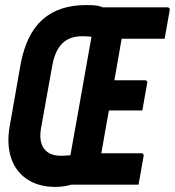

<svg xmlns="http://www.w3.org/2000/svg" viewBox="-20 -729 690 758"><path d="M320 -709Q332 -709 344 -708.5Q356 -708 366.5 -706Q377 -704 386 -700H403H641Q646 -700 648.5 -697Q651 -694 650 -689Q645 -660 640 -632.5Q635 -605 630 -576H391L352 -581Q343 -584 331 -585Q319 -586 305 -586Q271 -586 247.5 -573.5Q224 -561 208.5 -535Q193 -509 186 -468L142 -223Q133 -171 153.5 -142.5Q174 -114 222 -114Q229 -114 235 -114.5Q241 -115 247 -115.5Q253 -116 258 -116Q270 -183 282 -250.5Q294 -318 306 -385.5Q318 -453 330 -521Q342 -589 354 -656H484L473 -645Q468 -621 464 -596Q460 -571 455 -546Q446 -493 436.5 -440Q427 -387 417.5 -334.5Q408 -282 398.5 -229.5Q389 -177 380 -124H538Q543 -124 545.5 -121Q548 -118 547 -113Q542 -84 537 -56.5Q532 -29 527 0H311Q300 0 285.5 0Q271 0 239 0L255 -10H293Q259 2 238.5 5.5Q218 9 199 9Q133 9 87.5 -21Q42 -51 24 -105Q6 -159 18 -229L62 -479Q73 -536 94 -579Q115 -622 147 -651Q179 -680 222.5 -694.5Q266 -709 320 -709ZM383 -412H553Q557 -412 560 -409Q563 -406 561 -401Q556 -373 551.5 -347Q547 -321 542 -293H361Z"/></svg>

Font: RecMonoLinear Nerd Font Mono
Style: Bold Italic
Weight: 700
Italic angle: -10°
Monospace: yes
Version: Version 1.085; ttfautohint (v1.8.4.7-5d5b);Nerd Fonts 3.2.1